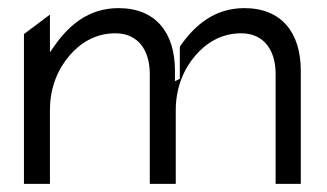

<svg xmlns="http://www.w3.org/2000/svg" viewBox="-20 -463 805 473"><path d="M39 -10H103V-192C103 -249 124 -295 152 -327C177 -356 214 -381 264 -381C322 -381 349 -337 349 -281V-10H413V-192C413 -249 434 -295 462 -327C487 -356 524 -381 574 -381C632 -381 659 -337 659 -281V-10H721V-289C721 -382 674 -443 582 -443C507 -443 458 -399 423 -348V-269L411 -263V-289C411 -382 364 -443 272 -443C196 -443 147 -398 112 -347L103 -334V-427L39 -379Z"/></svg>

Font: Charger Sport
Style: Lit
Weight: 300
Designer: Jasper
Foundry: Cannot Into Space Fonts
Version: Version 1.1